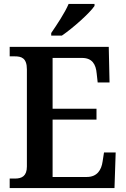

<svg xmlns="http://www.w3.org/2000/svg" viewBox="-20 -951 638 971"><path d="M239 -784V-771H293C349 -809 435 -886 458 -921V-931H327C308 -886 267 -825 239 -784ZM29 0H559L565 -180H506L499 -135C493 -91 471 -56 419 -56H246V-346H468V-401H246V-658H395C446 -658 465 -626 469 -579L474 -534H534L530 -714H29V-666H55C88 -666 116 -658 116 -600V-109C116 -61 91 -48 56 -48H29Z"/></svg>

Font: Noto Serif Khmer SemiCondensed SemiBold
Style: Regular
Weight: 600
Width: 4
Designer: Danh Hong and the Monotype Design Team
Foundry: Monotype Imaging Inc.
Version: Version 2.004